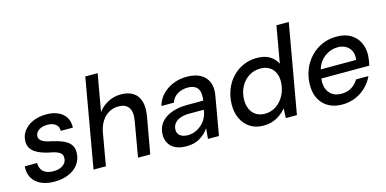

<svg xmlns="http://www.w3.org/2000/svg" viewBox="-70 -1105 3019 1501"><g transform="rotate(-15 1439.5 -354.0)"><path d="M221 12Q156 12 110.5 -10Q65 -32 43.5 -71.5Q22 -111 26 -164H126Q126 -138 136.5 -116.5Q147 -95 171.5 -82Q196 -69 235 -69Q268 -69 291.5 -79Q315 -89 328.5 -106.5Q342 -124 342 -148Q343 -170 331 -183Q319 -196 296 -204.5Q273 -213 241 -218Q210 -225 181 -235Q152 -245 129 -260.5Q106 -276 93 -299Q80 -322 81 -353Q82 -399 109.5 -435Q137 -471 184 -492Q231 -513 292 -513Q375 -513 423 -472.5Q471 -432 468 -359H370Q371 -393 347 -412.5Q323 -432 280 -432Q237 -432 210 -413Q183 -394 182 -366Q182 -347 194 -334Q206 -321 229 -312.5Q252 -304 285 -298Q319 -290 348.5 -280Q378 -270 400.5 -254.5Q423 -239 435 -216Q447 -193 446 -160Q444 -108 415 -69Q386 -30 335.5 -9Q285 12 221 12Z M539 0 665 -720H765L712 -419Q744 -463 792.5 -488Q841 -513 896 -513Q955 -513 994 -488.5Q1033 -464 1048 -415Q1063 -366 1050 -292L998 0H899L948 -282Q961 -354 936.5 -390.5Q912 -427 853 -427Q813 -427 778.5 -408Q744 -389 719.5 -352.5Q695 -316 685 -263L639 0Z M1290 12Q1234 12 1198.5 -6.5Q1163 -25 1146.5 -56.5Q1130 -88 1131 -125Q1132 -179 1162.5 -218Q1193 -257 1248.5 -278Q1304 -299 1377 -299H1507Q1514 -343 1506 -372Q1498 -401 1475 -415Q1452 -429 1414 -429Q1369 -429 1332.5 -407.5Q1296 -386 1281 -343H1180Q1195 -397 1232 -434.5Q1269 -472 1320 -492.5Q1371 -513 1428 -513Q1497 -513 1541 -488Q1585 -463 1602.5 -417.5Q1620 -372 1608 -309L1554 0H1465L1473 -85Q1459 -64 1440.5 -46.5Q1422 -29 1399.5 -15.5Q1377 -2 1350 5Q1323 12 1290 12ZM1323 -69Q1355 -69 1385 -82Q1415 -95 1438 -117Q1461 -139 1475 -167.5Q1489 -196 1492 -226V-229H1374Q1332 -229 1301.5 -217.5Q1271 -206 1255 -185.5Q1239 -165 1238 -137Q1237 -105 1259.5 -87Q1282 -69 1323 -69Z M1913 12Q1849 12 1803.5 -18.5Q1758 -49 1735 -100.5Q1712 -152 1714 -215Q1716 -280 1738 -334.5Q1760 -389 1798.5 -429Q1837 -469 1887.5 -491Q1938 -513 1996 -513Q2060 -513 2100.5 -488Q2141 -463 2160 -423L2212 -720H2312L2185 0H2095L2099 -78Q2080 -55 2053.5 -34.5Q2027 -14 1992.5 -1Q1958 12 1913 12ZM1947 -75Q1999 -75 2040 -103Q2081 -131 2105.5 -178.5Q2130 -226 2132 -283Q2133 -327 2118 -358.5Q2103 -390 2073.5 -408Q2044 -426 2002 -426Q1951 -426 1909.5 -400Q1868 -374 1843.5 -328.5Q1819 -283 1817 -225Q1816 -182 1831 -147.5Q1846 -113 1876 -94Q1906 -75 1947 -75Z M2550 12Q2486 12 2438.5 -15Q2391 -42 2366.5 -91.5Q2342 -141 2344 -208Q2346 -272 2368.5 -327Q2391 -382 2431 -424Q2471 -466 2524.5 -489.5Q2578 -513 2642 -513Q2709 -513 2754.5 -486Q2800 -459 2822.5 -413.5Q2845 -368 2844 -311Q2843 -292 2839.5 -268.5Q2836 -245 2831 -227H2419L2431 -297H2744Q2750 -340 2736 -369Q2722 -398 2694.5 -414Q2667 -430 2629 -430Q2589 -430 2551.5 -411.5Q2514 -393 2487 -358Q2460 -323 2451 -269L2446 -241Q2436 -191 2448 -152.5Q2460 -114 2490 -92.5Q2520 -71 2565 -71Q2613 -71 2648 -92.5Q2683 -114 2704 -150H2804Q2783 -104 2745.5 -67Q2708 -30 2658.5 -9Q2609 12 2550 12Z"/></g></svg>

Font: DM Sans 18pt Medium
Style: Italic
Weight: 500
Italic angle: -10°
Designer: Colophon Foundry, Jonny Pinhorn
Foundry: Colophon Foundry
Version: Version 4.004;gftools[0.9.30]